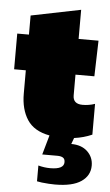

<svg xmlns="http://www.w3.org/2000/svg" viewBox="-63 -654 532 932"><g transform="rotate(5 203.0 -188.0)"><path d="M241 240Q229 240 211 239Q193 238 177 236Q161 234 153 232V155Q182 163 211 163Q278 163 278 128Q278 112 268 106Q258 100 241 100H167L194 5Q118 -9 85 -59.5Q52 -110 52 -186V-300H-5V-474H52V-567L294 -616V-474H391L386 -300H294V-199Q294 -157 341 -157Q372 -157 401 -167V-17Q360 1 314 7L303 37Q353 37 382 64.5Q411 92 411 133Q411 182 368.5 211Q326 240 241 240Z"/></g></svg>

Font: Boz Display
Style: Regular
Weight: 900
Version: Version 2.000; ttfautohint (v1.8.3)